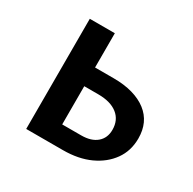

<svg xmlns="http://www.w3.org/2000/svg" viewBox="-103 -525 635 631"><g transform="rotate(30 214.5 -209.0)"><path d="M68 0V-418H163V-72H235Q273 -72 294 -90Q315 -108 315 -139Q315 -176 289 -196.5Q263 -217 216 -217H142V-288H234Q274 -288 305.5 -279Q337 -270 359 -253Q381 -236 392 -212Q403 -188 403 -157Q403 -110 378 -75Q353 -40 309.5 -20Q266 0 207 0Z"/></g></svg>

Font: Ysabeau SemiBold
Style: Regular
Weight: 600
Designer: Christian Thalmann (Catharsis Fonts)
Version: Version 2.000;gftools[0.9.27.dev2+g8671c4b]